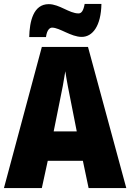

<svg xmlns="http://www.w3.org/2000/svg" viewBox="-20 -953 660 973"><path d="M128 -765H213C218 -803 233 -813 244 -813C282 -813 340 -766 394 -766C449 -766 492 -821 494 -933H409C403 -899 393 -885 378 -885C331 -885 281 -932 227 -932C149 -932 130 -845 128 -765ZM429 0H620L426 -715H192L0 0H192L222 -138H400ZM340 -434 369 -287H252L282 -436C293 -487 305 -551 311 -592C317 -549 330 -483 340 -434Z"/></svg>

Font: Noto Sans Sinhala UI Condensed Black
Style: Regular
Weight: 900
Width: 3
Designer: Jelle Bosma - Monotype Design Team
Foundry: Monotype Imaging Inc.
Version: Version 2.006